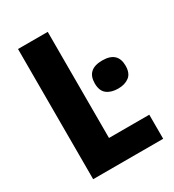

<svg xmlns="http://www.w3.org/2000/svg" viewBox="-174 -813 826 912"><g transform="rotate(-30 239.0 -357.0)"><path d="M67 0V-714H230V-132H451V0ZM386 -467Q301 -467 301 -390Q301 -349 324.5 -331Q348 -313 386 -313Q423 -313 446.5 -331Q470 -349 470 -390Q470 -467 386 -467Z"/></g></svg>

Font: Noto Sans Display SemiCondensed Extra
Style: Regular
Weight: 800
Width: 4
Designer: Monotype Design Team
Foundry: Monotype Imaging Inc.
Version: Version 1.900